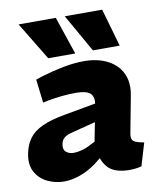

<svg xmlns="http://www.w3.org/2000/svg" viewBox="-87 -813 749 889"><g transform="rotate(-10 287.5 -368.5)"><path d="M507 1Q491 5 476.5 6.5Q462 8 452 8Q378 8 347.5 -28Q317 -64 317 -114L311 -138L346 -319Q352 -353 334.5 -370Q317 -387 267 -387Q233 -387 200 -383.5Q167 -380 135 -374L110 -369L97 -479L130 -490Q180 -505 231 -515Q282 -525 331 -525Q376 -525 414 -512Q452 -499 478 -474Q504 -449 514.5 -412Q525 -375 515 -327L483 -158Q478 -132 490 -122Q502 -112 539 -106ZM143 8Q103 8 66 -9.5Q29 -27 9.5 -62.5Q-10 -98 1 -151Q9 -190 29.5 -218Q50 -246 90.5 -265Q131 -284 199 -296L360 -325L342 -241L218 -209Q200 -205 189 -198.5Q178 -192 172.5 -183.5Q167 -175 165 -164Q160 -139 174 -127Q188 -115 210 -115Q226 -115 247.5 -120.5Q269 -126 291 -138L328 -157L351 -91L295 -47Q258 -20 218.5 -6Q179 8 143 8ZM169 -567 61 -745H236L296 -567ZM379 -567 278 -745H454L505 -567Z"/></g></svg>

Font: REM
Style: Bold Italic
Weight: 700
Italic angle: -11°
Designer: Octavio Pardo
Foundry: Ashler Design
Version: Version 1.005;gftools[0.9.28]